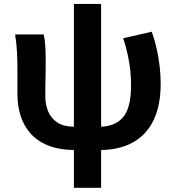

<svg xmlns="http://www.w3.org/2000/svg" viewBox="-20 -731 873 953"><path d="M357.6 13.8Q277.3 13.8 221.9 -7.8Q166.4 -29.4 132.2 -67.9Q97.9 -106.4 82.2 -156.6Q66.5 -206.8 66.5 -264.2V-392.9Q66.5 -426.4 64.4 -470.4Q62.4 -514.3 55 -559.8H197.1Q203.5 -531 205.1 -496.6Q206.8 -462.3 206.8 -423Q206.8 -398.4 206.3 -366.5Q205.8 -334.6 205.3 -304.2Q204.8 -273.7 204.8 -253.3Q204.8 -212.6 219 -178Q233.2 -143.3 265.3 -122.6Q297.4 -101.9 351 -101.9ZM472.8 13.8 473.2 -101.9Q550.3 -101.9 590.4 -148.6Q630.5 -195.3 630.5 -307.7Q630.5 -344.2 626.8 -379.7Q623.1 -415.3 614.9 -455Q606.8 -494.8 591.5 -541.3L733.3 -573.5Q748.4 -531 757.9 -488.1Q767.3 -445.1 772.4 -402.3Q777.5 -359.4 777.5 -314.3Q777.5 -208.6 742.6 -135.3Q707.7 -62 639.8 -24.1Q571.8 13.8 472.8 13.8ZM346.8 201.1V-711.4H481.9V201.1Z"/></svg>

Font: Noto Sans KR Thin
Style: Regular
Weight: 100
Designer: Ryoko NISHIZUKA 西塚涼子 (kana, bopomofo & ideographs); Paul D. Hunt (Latin, Greek & Cyrillic); Sandoll Communications 산돌커뮤니
Foundry: Adobe
Version: Version 2.004-H2;hotconv 1.0.118;makeotfexe 2.5.65603